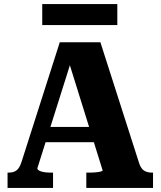

<svg xmlns="http://www.w3.org/2000/svg" viewBox="-20 -921 787 941"><path d="M183 -299H458L464 -224H177ZM306 -654 331 -628 163 -96Q163 -90 171.5 -85Q180 -80 195 -77.5Q210 -75 229 -75H240V0H17V-75H22Q46 -75 61 -86Q76 -97 86 -129L273 -714H472L662 -121Q671 -94 686.5 -84.5Q702 -75 725 -75H730V0H403V-75H416Q436 -75 451 -76.5Q466 -78 474.5 -80.5Q483 -83 483 -86ZM187 -901H555V-798H187Z"/></svg>

Font: Roboto Serif 20pt
Style: Bold
Weight: 700
Version: Version 1.008